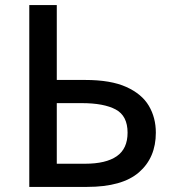

<svg xmlns="http://www.w3.org/2000/svg" viewBox="-20 -734 681 754"><path d="M95 0V-714H203V-420H315Q415 -420 476 -392.5Q537 -365 564.5 -318.5Q592 -272 592 -213Q592 -115 526 -57.5Q460 0 322 0ZM314 -91Q396 -91 438.5 -120.5Q481 -150 481 -213Q481 -279 434.5 -304Q388 -329 301 -329H203V-91Z"/></svg>

Font: Noto Sans Medium
Style: Regular
Weight: 500
Designer: Monotype Design Team
Foundry: Monotype Imaging Inc.
Version: Version 2.007